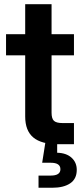

<svg xmlns="http://www.w3.org/2000/svg" viewBox="-20 -676 390 900"><path d="M326.7 -515.6V-416.5H221.7V-147.9Q221.7 -120.1 232.9 -109.6Q244.1 -99.1 273.9 -99.1H326.7V0H252.4Q173.8 0 136 -31.7Q98.1 -63.5 98.1 -129.9V-416.5H8.3V-515.6H98.1V-656.2H221.7V-515.6ZM160.6 204.1V147H217.8Q263.2 147 263.2 117.2Q263.2 86.9 217.8 86.9H177.7L194.8 -22H248V40Q291 41 315.4 63.2Q339.8 85.4 339.8 120.1Q339.8 162.6 309.1 183.3Q278.3 204.1 225.1 204.1Z"/></svg>

Font: Inter Display SemiBold
Style: Regular
Weight: 600
Designer: Rasmus Andersson
Foundry: rsms
Version: Version 4.001;git-9221beed3